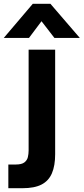

<svg xmlns="http://www.w3.org/2000/svg" viewBox="-88 -789 441 1013"><path d="M-44 204V79H-5Q26 79 40.5 68Q55 57 59 40Q63 23 63 5V-527H203V25Q203 85 186 125Q169 165 131.5 184.5Q94 204 30 204ZM-68 -589 85 -769H178L333 -589H199L131 -677L65 -589Z"/></svg>

Font: Onest
Style: Bold
Weight: 700
Designer: Dmitri Voloshin, Andrey Kudryavtsev
Foundry: Dmitri Voloshin, Andrey Kudryavtsev
Version: Version 1.000;gftools[0.9.33]